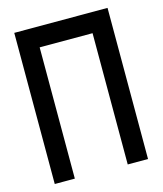

<svg xmlns="http://www.w3.org/2000/svg" viewBox="-106 -779 729 859"><g transform="rotate(-15 258.0 -350.0)"><path d="M379 0H473V-700H41V0H134V-608H379Z"/></g></svg>

Font: Advent Pro SemiBold
Style: Regular
Weight: 600
Designer: VivaRado, Andreas Kalpakidis
Foundry: VivaRado, Andreas Kalpakidis
Version: Version 3.000